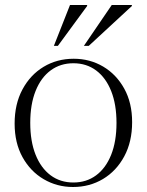

<svg xmlns="http://www.w3.org/2000/svg" viewBox="-20 -738 587 768"><path d="M273.5 -8Q325.5 -8 364.2 -36.5Q403 -65 424.5 -118.5Q446 -172 446 -246.5Q446 -320 424.8 -373.5Q403.5 -427 364.8 -456Q326 -485 273.5 -485Q221.5 -485 182.8 -456.5Q144 -428 122.5 -374.5Q101 -321 101 -246.5Q101 -173 122.2 -119.5Q143.5 -66 182.2 -37Q221 -8 273.5 -8ZM272 10Q208 10 154.8 -21.2Q101.5 -52.5 70 -109.5Q38.5 -166.5 38.5 -243.5Q38.5 -322 69.8 -380.2Q101 -438.5 154.5 -470.8Q208 -503 275 -503Q339.5 -503 392.5 -471.8Q445.5 -440.5 477 -383.5Q508.5 -326.5 508.5 -249.5Q508.5 -171 477 -112.5Q445.5 -54 392 -22Q338.5 10 272 10ZM315.5 -554.5 427 -718H507.5V-714L335 -554.5ZM195.5 -554.5 260 -718H328.5V-714L211.5 -554.5Z"/></svg>

Font: Newsreader 60pt Light
Style: Regular
Weight: 300
Designer: Hugues Gentile
Foundry: Production Type
Version: Version 1.003